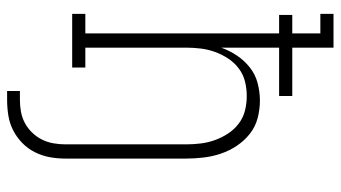

<svg xmlns="http://www.w3.org/2000/svg" viewBox="-229 -546 958 540"><g transform="rotate(90 250.0 -276.0)"><path d="M236 183V147H261Q278 147 294.5 144Q311 141 326 133Q341 125 353 112.5Q365 100 372.5 85Q380 70 383 53Q386 36 386 19V-320Q386 -341 383.5 -361.5Q381 -382 374 -401.5Q367 -421 355.5 -438.5Q344 -456 327.5 -468.5Q311 -481 291 -486Q271 -491 250 -491Q229 -491 209 -486Q189 -481 172.5 -468.5Q156 -456 144.5 -438.5Q133 -421 126 -401.5Q119 -382 116.5 -361.5Q114 -341 114 -320V-37H170V0H19V-37H74V-582H22V-619H74V-698H19V-735H114V-619H250V-582H114V-419Q122 -442 136 -463Q150 -484 169.5 -499.5Q189 -515 213.5 -521.5Q238 -528 263 -528Q288 -528 312.5 -521.5Q337 -515 356.5 -499.5Q376 -484 390 -463Q404 -442 412 -418.5Q420 -395 423 -370Q426 -345 426 -320V19Q426 42 422 63.5Q418 85 408 105Q398 125 382 140.5Q366 156 346.5 166Q327 176 305 179.5Q283 183 261 183Z"/></g></svg>

Font: Iosevka Curly Slab Extralight
Style: Regular
Weight: 200
Monospace: yes
Designer: Belleve Invis
Foundry: Belleve Invis
Version: Version 22.1.2; ttfautohint (v1.8.4)